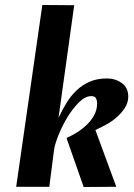

<svg xmlns="http://www.w3.org/2000/svg" viewBox="-20 -750 538 771"><path d="M215 -277Q230 -309 247.5 -337.5Q265 -366 288.5 -388Q312 -410 341.5 -422.5Q371 -435 410 -435Q443 -435 469 -416.5Q495 -398 495 -362Q495 -338 481.5 -317Q468 -296 448.5 -279Q429 -262 406 -249.5Q383 -237 363 -228L447 0L316 1L247 -196Q268 -205 289.5 -218.5Q311 -232 329 -249.5Q347 -267 358.5 -288.5Q370 -310 370 -335Q370 -346 365.5 -355Q361 -364 347 -364Q322 -364 296.5 -338.5Q271 -313 250 -278Q229 -243 214.5 -206.5Q200 -170 197 -148L178 0H45L150 -730L278 -729Z"/></svg>

Font: Gamine
Style: Bold Italic
Weight: 700
Designer: Tapiwanashe Sebastian Garikayi
Version: Version 1.000